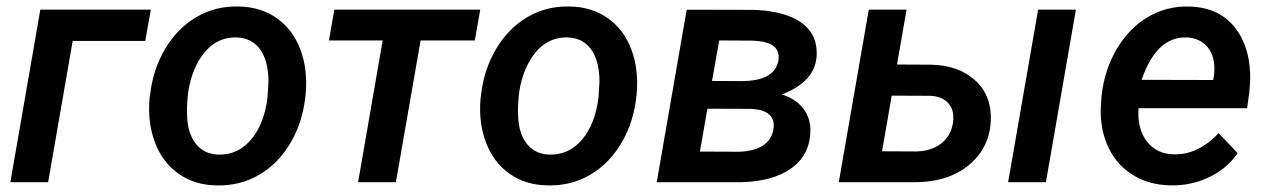

<svg xmlns="http://www.w3.org/2000/svg" viewBox="-20 -558 3883 588"><path d="M424.8 -432.6H202.6L127.4 0H11.7L103.5 -528.3H441.9Z M439.5 -266.1Q447.8 -343.8 485.1 -407.2Q522.5 -470.7 581.1 -505.4Q639.6 -540 710.9 -538.1Q778.8 -537.1 828.1 -502Q877.4 -466.8 900.1 -405.8Q922.9 -344.7 916 -270Q908.2 -186 870.4 -121.6Q832.5 -57.1 773.7 -22.7Q714.8 11.7 643.1 9.8Q575.7 8.8 526.6 -26.1Q477.5 -61 454.6 -121.8Q431.6 -182.6 438 -255.9ZM553.2 -199.2Q555.7 -147.9 580.3 -116.9Q605 -85.9 648.9 -84.5Q708.5 -83 748.8 -130.4Q789.1 -177.7 799.3 -259.8L802.2 -307.6Q802.2 -370.1 777.3 -405.8Q752.4 -441.4 705.1 -443.4Q630.9 -445.3 587.9 -370.6Q562 -325.2 555.2 -266.1Q551.3 -225.1 553.2 -199.2Z M1434.1 -434.1H1268.1L1192.4 0H1076.7L1151.9 -434.1H987.3L1003.9 -528.3H1450.7Z M1453.1 -266.1Q1461.4 -343.8 1498.8 -407.2Q1536.1 -470.7 1594.7 -505.4Q1653.3 -540 1724.6 -538.1Q1792.5 -537.1 1841.8 -502Q1891.1 -466.8 1913.8 -405.8Q1936.5 -344.7 1929.7 -270Q1921.9 -186 1884 -121.6Q1846.2 -57.1 1787.4 -22.7Q1728.5 11.7 1656.7 9.8Q1589.4 8.8 1540.3 -26.1Q1491.2 -61 1468.3 -121.8Q1445.3 -182.6 1451.7 -255.9ZM1566.9 -199.2Q1569.3 -147.9 1594 -116.9Q1618.7 -85.9 1662.6 -84.5Q1722.2 -83 1762.5 -130.4Q1802.7 -177.7 1813 -259.8L1815.9 -307.6Q1815.9 -370.1 1791 -405.8Q1766.1 -441.4 1718.8 -443.4Q1644.5 -445.3 1601.6 -370.6Q1575.7 -325.2 1568.8 -266.1Q1564.9 -225.1 1566.9 -199.2Z M1991.2 0 2083 -528.3 2285.2 -527.8Q2357.4 -525.9 2405.3 -504.9Q2485.4 -469.2 2481 -386.2Q2476.1 -308.1 2374.5 -268.6Q2415.5 -256.3 2439.2 -226.6Q2462.9 -196.8 2461.9 -154.8Q2459.5 -82.5 2402.6 -42Q2345.7 -1.5 2246.1 0ZM2146.5 -225.1 2123.5 -93.8 2242.7 -93.3Q2290 -94.7 2317.1 -112.8Q2344.2 -130.9 2348.6 -162.6Q2353.5 -190.4 2336.2 -206.8Q2318.8 -223.1 2278.8 -224.6ZM2160.6 -310.1 2249.5 -309.6Q2353 -309.6 2363.8 -373Q2368.2 -401.4 2349.4 -416.7Q2330.6 -432.1 2281.7 -433.6L2182.6 -434.1Z M2727.1 -360.4 2831.5 -359.9Q2917.5 -357.9 2968 -310.5Q3018.6 -263.2 3014.2 -184.6Q3008.8 -102.1 2945.3 -51Q2881.8 0 2782.7 0H2548.8L2640.6 -528.3H2756.3ZM2710.9 -265.1 2681.2 -94.7 2786.6 -94.2Q2831.5 -95.2 2861.8 -118.2Q2892.1 -141.1 2898.4 -181.6Q2903.8 -219.2 2885 -241Q2866.2 -262.7 2829.6 -264.6ZM3183.1 0H3067.4L3159.2 -528.3H3274.9Z M3564.5 9.8Q3495.6 8.3 3445.1 -24.9Q3394.5 -58.1 3370.4 -115.7Q3346.2 -173.3 3352.1 -244.1L3353.5 -264.2Q3362.3 -344.7 3400.6 -408.9Q3439 -473.1 3496.1 -506.3Q3553.2 -539.6 3620.1 -538.1Q3719.2 -536.1 3768.8 -464.4Q3818.4 -392.6 3806.2 -277.3L3799.3 -226.6H3466.8Q3462.4 -163.6 3492.2 -125Q3522 -86.4 3574.2 -85.4Q3648.9 -83 3711.9 -150.4L3770.5 -88.9Q3737.3 -41.5 3683.1 -15.4Q3628.9 10.7 3564.5 9.8ZM3613.8 -443.4Q3522 -446.3 3476.1 -313.5L3695.3 -313L3697.3 -323.2Q3700.7 -345.7 3697.8 -367.2Q3692.4 -401.9 3670.4 -421.9Q3648.4 -441.9 3613.8 -443.4Z"/></svg>

Font: Roboto Medium
Style: Italic
Weight: 500
Italic angle: -12°
Designer: Google
Version: Version 2.134; 2016